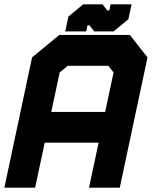

<svg xmlns="http://www.w3.org/2000/svg" viewBox="-37 -860 701 880"><path d="M-17 0 110 -597 235 -700H558L639 -597L512 0H371L415 -206H168L124 0ZM68.5 -71H68L111.5 -274.5H502.5L459 -71H458.5L564 -567.5L515 -629.5H250L174 -567.5ZM198 -347H445L483.5 -528L459.5 -558.5H273.5L236.5 -528ZM111.5 -274 173.5 -567.5 250 -630H515L564.5 -567.5L502.5 -274ZM262 -716 276.5 -784 344 -840H433L455 -812H464L470 -840H566L551.5 -772L484 -716H395L373 -744H364L358 -716ZM319 -751H318.5L320.5 -761L361 -797H402L426 -760H470L511 -796L513 -806H513.5L511.5 -796L470 -760H426L402 -797H361L321 -761Z"/></svg>

Font: Tourney Black
Style: Italic
Weight: 900
Italic angle: -12°
Version: Version 1.015